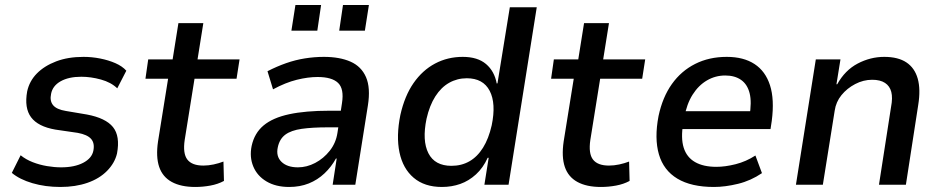

<svg xmlns="http://www.w3.org/2000/svg" viewBox="-20 -734 3739 763"><path d="M220 9Q160 9 109 -6Q58 -21 27 -47L62 -117Q83 -100 110 -89.5Q137 -79 166.5 -74Q196 -69 223 -69Q276 -69 310.5 -87Q345 -105 351 -135Q357 -165 342 -182Q327 -199 289 -206L200 -219Q131 -231 103.5 -268Q76 -305 88 -371Q97 -412 126.5 -442Q156 -472 203 -490Q250 -508 312 -508Q345 -508 378 -501.5Q411 -495 438.5 -483Q466 -471 482 -453L446 -383Q421 -407 381 -418Q341 -429 303 -429Q253 -429 221 -411Q189 -393 183 -361Q177 -333 191 -316Q205 -299 242 -293L325 -279Q400 -265 429 -229Q458 -193 445 -124Q436 -86 405.5 -55Q375 -24 327.5 -7.5Q280 9 220 9Z M756 9Q699 9 662.5 -11Q626 -31 612.5 -71Q599 -111 608 -172L648 -421H558L569 -498H666L689 -642H788L765 -498H932L920 -421H753L714 -178Q706 -124 724.5 -100Q743 -76 788 -76Q808 -76 829 -80.5Q850 -85 868 -92L870 -15Q846 -2 816 3.5Q786 9 756 9Z M1129 9Q1076 9 1039 -13Q1002 -35 986.5 -72.5Q971 -110 980 -154Q991 -205 1027.5 -235.5Q1064 -266 1129 -280Q1194 -294 1289 -294H1351L1341 -228H1284Q1221 -228 1179 -222Q1137 -216 1114 -199Q1091 -182 1084 -149Q1076 -113 1098.5 -91Q1121 -69 1164 -69Q1199 -69 1232.5 -86.5Q1266 -104 1290.5 -135Q1315 -166 1321 -206L1339 -324Q1348 -381 1323.5 -404.5Q1299 -428 1242 -428Q1204 -428 1159.5 -417Q1115 -406 1065 -379L1043 -451Q1080 -470 1117 -483Q1154 -496 1192 -502Q1230 -508 1267 -508Q1330 -508 1373 -489Q1416 -470 1434.5 -427.5Q1453 -385 1442 -315L1392 0H1302L1318 -104H1315Q1297 -71 1269.5 -45Q1242 -19 1207 -5Q1172 9 1129 9ZM1328 -612 1343 -714H1446L1430 -612ZM1138 -612 1154 -714H1256L1241 -612Z M1736 9Q1667 9 1624 -27.5Q1581 -64 1567.5 -128.5Q1554 -193 1571 -277Q1588 -353 1623.5 -404Q1659 -455 1709 -481.5Q1759 -508 1819 -508Q1878 -508 1911.5 -479.5Q1945 -451 1954 -402L1957 -403L2006 -705H2113L2001 0H1905L1922 -107H1918Q1900 -67 1871.5 -41Q1843 -15 1809 -3Q1775 9 1736 9ZM1774 -75Q1814 -75 1845.5 -93Q1877 -111 1899.5 -147Q1922 -183 1934 -236Q1952 -323 1926 -373Q1900 -423 1835 -423Q1797 -423 1765 -405Q1733 -387 1710 -351Q1687 -315 1675 -262Q1657 -175 1682.5 -125Q1708 -75 1774 -75Z M2368 9Q2311 9 2274.5 -11Q2238 -31 2224.5 -71Q2211 -111 2220 -172L2260 -421H2170L2181 -498H2278L2301 -642H2400L2377 -498H2544L2532 -421H2365L2326 -178Q2318 -124 2336.5 -100Q2355 -76 2400 -76Q2420 -76 2441 -80.5Q2462 -85 2480 -92L2482 -15Q2458 -2 2428 3.5Q2398 9 2368 9Z M2817 9Q2727 9 2672 -24Q2617 -57 2598.5 -120.5Q2580 -184 2597 -273Q2613 -348 2650 -400Q2687 -452 2742.5 -480Q2798 -508 2868 -508Q2935 -508 2978.5 -479.5Q3022 -451 3040 -395Q3058 -339 3047 -254L3042 -221H2673L2684 -292H2978L2958 -270Q2968 -328 2959 -363.5Q2950 -399 2925 -416.5Q2900 -434 2862 -434Q2823 -434 2789.5 -414.5Q2756 -395 2732.5 -358Q2709 -321 2699 -266L2695 -244Q2685 -185 2697 -147Q2709 -109 2742 -90Q2775 -71 2827 -71Q2862 -71 2903.5 -81.5Q2945 -92 2982 -116L3008 -46Q2964 -16 2913 -3.5Q2862 9 2817 9Z M3143 0 3222 -498H3320L3304 -399H3307Q3338 -455 3388.5 -481.5Q3439 -508 3494 -508Q3549 -508 3582 -486Q3615 -464 3627 -421.5Q3639 -379 3629 -317L3580 0H3473L3521 -309Q3528 -345 3522 -368.5Q3516 -392 3497 -404.5Q3478 -417 3446 -417Q3411 -417 3378.5 -400Q3346 -383 3324 -356Q3302 -329 3297 -294L3250 0Z"/></svg>

Font: Nunito Sans 7pt SemiCondensed SemiBold
Style: Italic
Weight: 600
Width: 4
Italic angle: -9°
Designer: Vernon Adams
Foundry: Vernon Adams
Version: Version 3.101;gftools[0.9.27]